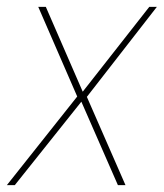

<svg xmlns="http://www.w3.org/2000/svg" viewBox="-49 -537 475 557"><path d="M-29 0 175 -257 62 -517H84L191 -271L384 -517H406L203 -256L315 0H293L187 -242L-6 0Z"/></svg>

Font: DM Sans 11pt Thin
Style: Italic
Weight: 250
Italic angle: -10°
Version: Version 4.004;gftools[0.9.30]